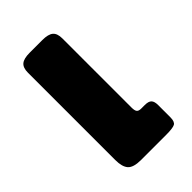

<svg xmlns="http://www.w3.org/2000/svg" viewBox="-167 -588 652 652"><g transform="rotate(-45 158.5 -262.5)"><path d="M51 -62V-481Q51 -505 63 -515Q75 -525 103 -525H164Q192 -525 204 -515Q216 -505 216 -481V-149Q216 -134 220.5 -128.5Q225 -123 237 -123H254Q272 -123 279 -115.5Q286 -108 286 -91V-32Q286 -11 276 -5.5Q266 0 234 0H113Q77 0 64 -14.5Q51 -29 51 -62Z"/></g></svg>

Font: Mitr Medium
Style: Regular
Weight: 500
Designer: Thanarat Vachiruckul
Foundry: Cadson Demak
Version: Version 1.002